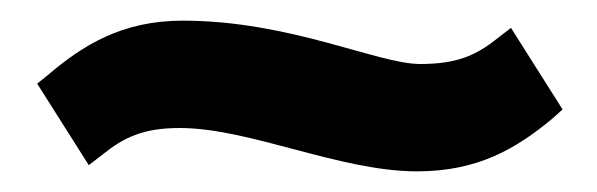

<svg xmlns="http://www.w3.org/2000/svg" viewBox="-20 -392 578 186"><path d="M16 -311 66 -232 79 -242C100 -259 119 -268 154 -268C222 -268 309 -226 384 -226C443 -226 480 -248 515 -277L525 -286L475 -365L462 -355C441 -338 422 -330 387 -330C346 -330 261 -372 157 -372C98 -372 60 -348 26 -319Z"/></svg>

Font: Charger Pro
Style: BlkExt
Weight: 900
Designer: Jasper
Foundry: Cannot Into Space Fonts
Version: Version 1.09